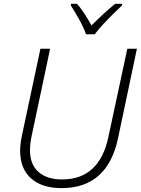

<svg xmlns="http://www.w3.org/2000/svg" viewBox="-20 -967 731 997"><path d="M299.8 9.8Q198.2 9.8 141.4 -40.5Q84.5 -90.8 84.5 -185.1Q84.5 -217.8 94.2 -264.6L189.9 -713.9H240.2L145 -264.2Q135.7 -221.7 135.7 -186.5Q135.7 -113.3 179.7 -74.2Q223.6 -35.2 302.2 -35.2Q495.6 -35.2 542.5 -254.4L641.1 -713.9H690.9L592.8 -248.5Q537.6 9.8 299.8 9.8ZM426.8 -789.1Q415 -822.8 391.4 -865.5Q367.7 -908.2 347.7 -938.5L348.6 -947.3H379.9Q400.4 -924.3 419.9 -893.6Q439.5 -862.8 455.1 -835Q482.9 -862.8 515.6 -893.1Q548.3 -923.3 578.1 -947.3H614.3L613.3 -938.5Q593.3 -919.9 566.2 -893.1Q539.1 -866.2 513.4 -838.4Q487.8 -810.5 472.2 -789.1Z"/></svg>

Font: Open Sans Light
Style: Italic
Weight: 300
Italic angle: -12°
Designer: Monotype Design Team
Foundry: Monotype Imaging Inc.
Version: Version 3.003; ttfautohint (v1.8.4)